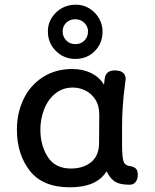

<svg xmlns="http://www.w3.org/2000/svg" viewBox="-20 -788 660 818"><path d="M567 -43Q567 -25 558 -13Q549 -1 533 -1Q492 -1 471.5 -13Q451 -25 434 -58Q392 10 278 10Q162 10 107 -60.5Q52 -131 52 -236Q52 -306 80 -365Q108 -424 162 -459Q216 -494 288 -494Q334 -494 369.5 -476Q405 -458 423 -427L426 -452Q430 -488 469 -488Q495 -488 506 -476.5Q517 -465 515 -448Q505 -373 503 -335Q500 -299 500 -241V-175Q500 -123 505.5 -103Q511 -83 535 -80Q550 -78 558.5 -70Q567 -62 567 -43ZM403 -298Q403 -339 385.5 -365Q368 -391 342.5 -403Q317 -415 291 -415Q246 -415 214.5 -388.5Q183 -362 167.5 -321Q152 -280 152 -236Q152 -169 183.5 -119.5Q215 -70 282 -70Q335 -70 368 -97Q401 -124 402 -175Q403 -220 403 -298ZM184 -654Q184 -701 218.5 -734.5Q253 -768 304 -768Q335 -768 361 -752Q387 -736 402 -709.5Q417 -683 417 -654Q417 -604 384 -570.5Q351 -537 301 -537Q252 -537 218 -571Q184 -605 184 -654ZM355 -654Q355 -675 339.5 -690.5Q324 -706 301 -706Q277 -706 262 -691Q247 -676 247 -654Q247 -631 262.5 -615.5Q278 -600 301 -600Q325 -600 340 -615.5Q355 -631 355 -654Z"/></svg>

Font: Mali Medium
Style: Regular
Weight: 500
Version: Version 1.000; ttfautohint (v1.6)